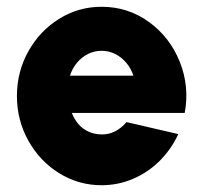

<svg xmlns="http://www.w3.org/2000/svg" viewBox="-20 -534 600 567"><path d="M280 13Q212 13 154.8 -22.5Q97.5 -58 63.8 -118.5Q30 -179 30 -250.5Q30 -322 63.8 -382.5Q97.5 -443 154.8 -478.5Q212 -514 280 -514Q358 -514 420 -469Q482 -424 511 -351.2Q540 -278.5 525.5 -200.5H192Q199.5 -182 211.2 -168Q223 -154 240.2 -145.8Q257.5 -137.5 280 -137Q301 -136.5 320 -146.2Q339 -156 353.5 -173.5L506.5 -138Q486 -93.5 451.8 -59.2Q417.5 -25 373.2 -6Q329 13 280 13ZM374 -310.5Q367 -332 352.8 -348.8Q338.5 -365.5 319.8 -374.8Q301 -384 280 -384Q259 -384 240.2 -374.8Q221.5 -365.5 207.5 -348.8Q193.5 -332 186.5 -310.5Z"/></svg>

Font: Urbanist
Style: Regular
Weight: 400
Designer: Corey Hu
Foundry: Corey Hu
Version: Version 1.2; befe77262ef67d88f1d94aa3d2e49ef1327b4483